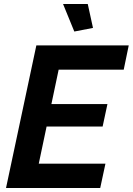

<svg xmlns="http://www.w3.org/2000/svg" viewBox="-20 -936 661 956"><path d="M161 -710H621L596 -589H272L236 -418H515L491 -306H212L173 -121H505L479 0H10ZM294 -916H417L443 -797L350 -779Z"/></svg>

Font: Raleway
Style: Bold Italic
Weight: 700
Italic angle: -12°
Designer: Matt McInerney, Pablo Impallari, Rodrigo Fuenzalida
Foundry: Matt McInerney, Pablo Impallari, Rodrigo Fuenzalida
Version: Version 4.101;RELEASE